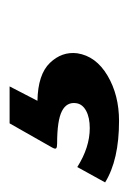

<svg xmlns="http://www.w3.org/2000/svg" viewBox="-26 -91 268 400"><g transform="rotate(-90 108.0 109.0)"><path d="M56 223Q-25 223 -72 194L-40 136Q1 162 41 162Q63 162 77 154.5Q91 147 93 134Q96 114 76.5 104Q57 94 9 94Q1 94 -1 92Q-3 90 1 83L51 -5H128L98 53Q153 54 177 79Q201 104 197 136Q191 175 150.5 199Q110 223 56 223Z"/></g></svg>

Font: Morrison ExtraBold
Style: Regular
Weight: 800
Designer: Pablo Impallari, Rodrigo Fuenzalida (Modified by Dan O. Williams)
Version: Version 0.03;June 6, 2019;FontCreator 11.5.0.2425 64-bit; tt